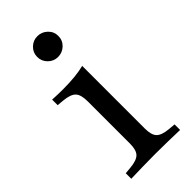

<svg xmlns="http://www.w3.org/2000/svg" viewBox="-202 -665 711 711"><g transform="rotate(-45 153.0 -309.5)"><path d="M117.7 -206.5V-316.9Q117.7 -351.6 104.4 -365.7Q91.1 -379.8 55.6 -383.1L29 -385.5V-414.5Q45.2 -413.7 58.1 -413.3Q71 -412.9 84.7 -412.9Q117.7 -412.9 146 -415.7Q174.2 -418.5 196 -424.2V-414.5V-206.5ZM157.3 -2.4Q119.4 -2.4 89.9 -1.6Q60.5 -0.8 29 0V-29L56.5 -31.5Q91.1 -34.7 104.4 -48.4Q117.7 -62.1 117.7 -96V-206.5H196V-96Q196 -62.1 209.3 -48.4Q222.6 -34.7 257.3 -31.5L284.7 -29V0Q253.2 -0.8 223.8 -1.6Q194.4 -2.4 157.3 -2.4ZM156.5 -510.5Q133.9 -510.5 117.7 -526.6Q101.6 -542.7 101.6 -565.3Q101.6 -587.9 117.7 -603.6Q133.9 -619.4 156.5 -619.4Q179 -619.4 195.6 -603.6Q212.1 -587.9 212.1 -565.3Q212.1 -541.9 195.6 -526.2Q179 -510.5 156.5 -510.5Z"/></g></svg>

Font: Playfair 5pt SemiExpanded Light
Style: Regular
Weight: 400
Version: Version 2.203